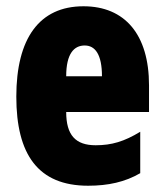

<svg xmlns="http://www.w3.org/2000/svg" viewBox="-20 -582 522 612"><path d="M246 -562C105 -562 32 -459 32 -274C32 -90 101 10 261 10C325 10 379 -2 427 -30V-162C376 -131 336 -119 285 -119C221 -119 191 -151 191 -225H455V-310C455 -472 378 -562 246 -562ZM250 -437C283 -437 305 -409 305 -339H191C191 -411 216 -437 250 -437Z"/></svg>

Font: Noto Sans Arabic UI XCn Bk
Style: Regular
Weight: 900
Width: 2
Designer: Monotype Design Team, Nadine Chahine and Nizar Qandah
Foundry: Monotype Imaging Inc.
Version: Version 2.010